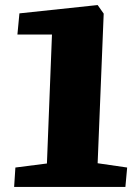

<svg xmlns="http://www.w3.org/2000/svg" viewBox="-20 -741 535 761"><path d="M186 -604H49L57 -688L367 -721L391 -687L367 -94L484 -77L477 0H36L41 -77L166 -93Z"/></svg>

Font: Literata 18pt ExtraBold
Style: Italic
Weight: 800
Italic angle: -2°
Designer: Latin by Veronika Burian and Jose Scaglione. Greek by Irene Vlachou. Cyrillic by Vera Evstafieva
Foundry: TypeTogether
Version: Version 3.103;gftools[0.9.29]